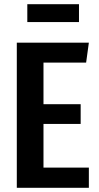

<svg xmlns="http://www.w3.org/2000/svg" viewBox="-20 -894 473 914"><path d="M403 -691 390 -596H187V-398H364V-304H187V-96H403V0H60V-691ZM356 -789H110V-874H356Z"/></svg>

Font: Fira Sans Extra Condensed Medium
Style: Regular
Weight: 500
Width: 1
Designer: Carrois Corporate & Edenspiekermann AG
Foundry: Carrois Corporate GbR & Edenspiekermann AG
Version: Version 4.203